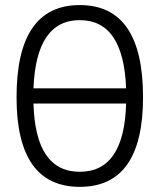

<svg xmlns="http://www.w3.org/2000/svg" viewBox="-20 -723 626 753"><path d="M293 9.8Q44.9 9.8 44.9 -341.8Q44.9 -703.1 293 -703.1Q541 -703.1 541 -341.8Q541 9.8 293 9.8ZM293 -49.3Q467.3 -49.3 474.6 -316.9H111.3Q118.7 -49.3 293 -49.3ZM111.3 -376.5H474.6Q464.4 -644 293 -644Q121.6 -644 111.3 -376.5Z"/></svg>

Font: Cascadia Code NF Light
Style: Regular
Weight: 300
Monospace: yes
Designer: Aaron Bell
Foundry: Saja Typeworks
Version: Version 2404.023; ttfautohint (v1.8.4)